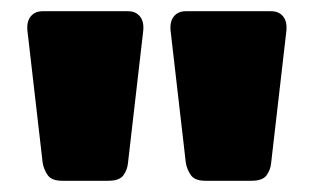

<svg xmlns="http://www.w3.org/2000/svg" viewBox="-20 -730 559 342"><path d="M346 -408Q327 -408 320 -418Q313 -428 311 -440L284 -674Q282 -691 289.5 -700.5Q297 -710 311 -710H463Q477 -710 484.5 -700.5Q492 -691 490 -674L463 -440Q462 -428 455 -418Q448 -408 428 -408ZM91 -408Q72 -408 65 -418Q58 -428 56 -440L29 -674Q27 -691 34.5 -700.5Q42 -710 56 -710H208Q222 -710 229.5 -700.5Q237 -691 235 -674L208 -440Q207 -428 200 -418Q193 -408 173 -408Z"/></svg>

Font: Rubik Black
Style: Regular
Weight: 900
Designer: Hubert and Fischer
Foundry: Hubert and Fischer
Version: Version 2.300;gftools[0.9.30]